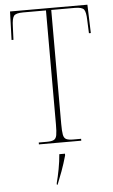

<svg xmlns="http://www.w3.org/2000/svg" viewBox="-62 -755 597 1016"><g transform="rotate(-5 237.0 -246.5)"><path d="M122 0V-10H165Q190 -10 202 -16Q214 -22 217.5 -40.5Q221 -59 221 -98V-703H99Q60 -703 50 -689Q40 -675 39 -634L36 -563H26L31 -714H442L447 -563H437L434 -634Q433 -675 423 -689Q413 -703 374 -703H249V-98Q249 -59 252.5 -40.5Q256 -22 268 -16Q280 -10 305 -10H347V0ZM198 213Q207 179 214.5 139Q222 99 225 61H255V70Q243 113 228.5 152.5Q214 192 202 221H198Z"/></g></svg>

Font: Noto Serif Display Condensed Thin
Style: Regular
Weight: 100
Width: 3
Designer: Monotype Design Team
Foundry: Monotype Imaging Inc.
Version: Version 2.009